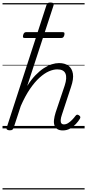

<svg xmlns="http://www.w3.org/2000/svg" viewBox="-20 -1020 692 1525"><path d="M479 16Q453 16 436.5 6Q420 -4 413 -23Q406 -42 409 -68.5Q412 -95 422 -127L494 -341Q514 -402 500 -435.5Q486 -469 435 -469Q404 -469 368.5 -453.5Q333 -438 294.5 -403.5Q256 -369 218 -313.5Q180 -258 145 -178L88 -4Q84 6 78 10.5Q72 15 57 15Q45 15 37 10Q29 5 33 -6L349 -979Q353 -991 359.5 -995.5Q366 -1000 380 -1000Q397 -1000 403 -994Q409 -988 405 -976L196 -337Q228 -388 261.5 -422.5Q295 -457 328 -478.5Q361 -500 391.5 -509.5Q422 -519 449 -519Q495 -519 523.5 -498Q552 -477 559 -435Q566 -393 544 -329L472 -110Q463 -84 462 -66.5Q461 -49 467.5 -40.5Q474 -32 488 -32Q505 -32 521.5 -42.5Q538 -53 553 -68.5Q568 -84 579 -99Q584 -106 590.5 -108.5Q597 -111 606 -105Q617 -98 618 -91Q619 -84 614 -76Q603 -57 583 -35.5Q563 -14 537 1Q511 16 479 16ZM178 -718Q165 -718 163 -724.5Q161 -731 164 -742Q167 -753 172.5 -759Q178 -765 190 -765H476Q490 -765 491.5 -758Q493 -751 491 -741Q488 -730 482.5 -724Q477 -718 465 -718ZM0 475H652V485H0ZM0 -20H652V0H0ZM0 -505H652V-500H0ZM0 -995H652V-985H0Z"/></svg>

Font: Playwrite CZ Guides
Style: Regular
Weight: 400
Designer: Veronika Burian, José Scaglione
Foundry: TypeTogether
Version: Version 1.003